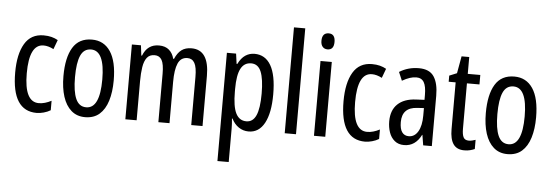

<svg xmlns="http://www.w3.org/2000/svg" viewBox="-58 -946 3940 1373"><g transform="rotate(5 1912.0 -260.0)"><path d="M221 10Q43 10 43 -265Q43 -397 87.5 -472Q132 -547 223 -547Q255 -547 280 -540.5Q305 -534 326 -522L301 -455Q263 -475 229 -475Q126 -475 126 -266Q126 -61 230 -61Q252 -61 274.5 -67.5Q297 -74 320 -86V-18Q299 -5 271.5 2.5Q244 10 221 10Z M750 -269Q750 -186 730.5 -123Q711 -60 671 -25Q631 10 568 10Q509 10 469 -25Q429 -60 409 -122.5Q389 -185 389 -269Q389 -402 433 -474.5Q477 -547 570 -547Q656 -547 703 -476.5Q750 -406 750 -269ZM472 -269Q472 -166 495.5 -113.5Q519 -61 570 -61Q668 -61 668 -269Q668 -476 570 -476Q518 -476 495 -424.5Q472 -373 472 -269Z M1285 -547Q1411 -547 1411 -360V0H1330V-345Q1330 -415 1313 -445Q1296 -475 1262 -475Q1214 -475 1194 -429.5Q1174 -384 1174 -296V0H1094V-348Q1094 -417 1077.5 -446Q1061 -475 1026 -475Q990 -475 971 -450.5Q952 -426 945 -382Q938 -338 938 -281V0H857V-537H922L931 -464H936Q968 -547 1051 -547Q1097 -547 1124 -523Q1151 -499 1160 -461H1166Q1185 -505 1213 -526Q1241 -547 1285 -547Z M1737 -547Q1814 -547 1854.5 -477.5Q1895 -408 1895 -269Q1895 -136 1855.5 -63Q1816 10 1742 10Q1703 10 1671 -11.5Q1639 -33 1620 -72H1616Q1618 -51 1619 -33Q1620 -15 1620 0V240H1539V-537H1605L1615 -464H1620Q1642 -508 1671.5 -527.5Q1701 -547 1737 -547ZM1719 -477Q1669 -477 1644.5 -430.5Q1620 -384 1620 -285V-265Q1620 -159 1644.5 -110Q1669 -61 1720 -61Q1767 -61 1789.5 -111.5Q1812 -162 1812 -268Q1812 -372 1790.5 -424.5Q1769 -477 1719 -477Z M2082 0H2001V-760H2082Z M2253 -739Q2299 -739 2299 -681Q2299 -624 2253 -624Q2231 -624 2218 -639Q2205 -654 2205 -681Q2205 -739 2253 -739ZM2292 -537V0H2211V-537Z M2578 10Q2400 10 2400 -265Q2400 -397 2444.5 -472Q2489 -547 2580 -547Q2612 -547 2637 -540.5Q2662 -534 2683 -522L2658 -455Q2620 -475 2586 -475Q2483 -475 2483 -266Q2483 -61 2587 -61Q2609 -61 2631.5 -67.5Q2654 -74 2677 -86V-18Q2656 -5 2628.5 2.5Q2601 10 2578 10Z M2917 -547Q2993 -547 3025 -499Q3057 -451 3057 -362V0H2995L2983 -74H2981Q2939 10 2858 10Q2817 10 2790 -12.5Q2763 -35 2750.5 -71.5Q2738 -108 2738 -150Q2738 -230 2784 -274Q2830 -318 2915 -322L2976 -325V-360Q2976 -422 2959 -451Q2942 -480 2904 -480Q2860 -480 2803 -447L2777 -508Q2840 -547 2917 -547ZM2929 -263Q2821 -257 2821 -152Q2821 -103 2838 -79.5Q2855 -56 2886 -56Q2928 -56 2952.5 -97.5Q2977 -139 2977 -212V-266Z M3317 -62Q3329 -62 3341 -65Q3353 -68 3365 -72V-6Q3349 1 3331 5.5Q3313 10 3290 10Q3237 10 3212 -25.5Q3187 -61 3187 -133V-469H3137V-513L3191 -535L3213 -658H3268V-537H3358V-469H3268V-143Q3268 -103 3278 -82.5Q3288 -62 3317 -62Z M3782 -269Q3782 -186 3762.5 -123Q3743 -60 3703 -25Q3663 10 3600 10Q3541 10 3501 -25Q3461 -60 3441 -122.5Q3421 -185 3421 -269Q3421 -402 3465 -474.5Q3509 -547 3602 -547Q3688 -547 3735 -476.5Q3782 -406 3782 -269ZM3504 -269Q3504 -166 3527.5 -113.5Q3551 -61 3602 -61Q3700 -61 3700 -269Q3700 -476 3602 -476Q3550 -476 3527 -424.5Q3504 -373 3504 -269Z"/></g></svg>

Font: Noto Sans Lao ExtraCondensed
Style: Regular
Weight: 400
Width: 2
Designer: Monotype Design Team
Foundry: Monotype Imaging Inc.
Version: Version 2.003; ttfautohint (v1.8.4.7-5d5b)